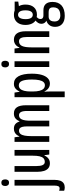

<svg xmlns="http://www.w3.org/2000/svg" viewBox="941 -1742 1024 2979"><g transform="rotate(-90 1453.5 -252.0)"><path d="M37.1 240.2Q22 240.2 8.8 237.8Q-4.4 235.4 -15.6 231V152.8Q-6.8 156.2 2.4 158.4Q11.7 160.6 20 160.6Q43.9 160.6 54 140.6Q64 120.6 64 78.1V-539.1H152.8V80.1Q152.8 134.8 139.4 170.2Q126 205.6 100.1 222.7Q74.2 239.7 37.1 240.2ZM57.6 -683.6Q57.6 -712.9 70.6 -728.3Q83.5 -743.7 109.4 -743.7Q135.3 -743.7 147.7 -727.8Q160.2 -711.9 160.2 -683.6Q160.2 -655.3 147.2 -639.6Q134.3 -624 109.4 -624Q85 -624 71.3 -639.6Q57.6 -655.3 57.6 -683.6Z M616.7 -539.1V0H545.9L536.1 -74.7H530.3Q519 -48.3 501.7 -29.5Q484.4 -10.7 461.9 -0.5Q439.5 9.8 411.6 9.8Q364.3 9.8 334.7 -13.9Q305.2 -37.6 291.5 -81.3Q277.8 -125 277.8 -185.5V-539.1H366.7V-206.1Q366.7 -136.2 382.3 -103Q397.9 -69.8 430.7 -69.8Q467.3 -69.8 488.3 -90.1Q509.3 -110.4 518.6 -151.1Q527.8 -191.9 527.8 -253.9V-539.1Z M1183.1 -548.8Q1247.6 -548.8 1279.1 -502.4Q1310.5 -456.1 1310.5 -360.8V0H1221.7V-341.8Q1221.7 -409.7 1205.1 -439.7Q1188.5 -469.7 1156.2 -469.7Q1109.9 -469.7 1090.3 -425.3Q1070.8 -380.9 1070.8 -294.9V0H982.4V-342.8Q982.4 -388.7 975.3 -416.5Q968.3 -444.3 953.9 -457Q939.5 -469.7 917 -469.7Q883.3 -469.7 864.7 -446Q846.2 -422.4 838.9 -379.9Q831.5 -337.4 831.5 -280.8V0H742.7V-539.1H813.5L823.7 -464.4H829.1Q839.4 -491.2 856 -510Q872.6 -528.8 895.5 -538.8Q918.5 -548.8 946.8 -548.8Q993.7 -548.8 1020.5 -524.4Q1047.4 -500 1056.6 -462.9H1063Q1081.5 -506.3 1109.9 -527.6Q1138.2 -548.8 1183.1 -548.8Z M1642.6 -548.8Q1719.7 -548.8 1760 -478.5Q1800.3 -408.2 1800.3 -270Q1800.3 -180.7 1782.2 -118.4Q1764.2 -56.2 1729.7 -23.2Q1695.3 9.8 1646.5 9.8Q1619.6 9.8 1596.4 -0.2Q1573.2 -10.3 1555.2 -29.3Q1537.1 -48.3 1524.4 -74.7H1520.5Q1522 -52.2 1522.9 -33Q1523.9 -13.7 1523.9 2.4V239.3H1435.1V-539.1H1507.3L1519 -461.9H1523.9Q1538.6 -492.2 1556.2 -511.5Q1573.7 -530.8 1595.2 -539.8Q1616.7 -548.8 1642.6 -548.8ZM1620.1 -472.7Q1587.9 -472.7 1566.7 -452.4Q1545.4 -432.1 1534.7 -390.9Q1523.9 -349.6 1523.9 -286.6V-260.3Q1523.9 -194.8 1534.7 -152.1Q1545.4 -109.4 1567.1 -88.6Q1588.9 -67.9 1620.6 -67.9Q1649.9 -67.9 1669.9 -89.4Q1689.9 -110.8 1699.7 -155.3Q1709.5 -199.7 1709.5 -269Q1709.5 -370.6 1688.7 -421.6Q1668 -472.7 1620.1 -472.7Z M1993.2 -539.1V0H1904.3V-539.1ZM1949.7 -743.7Q1976.1 -743.7 1988.3 -727.8Q2000.5 -711.9 2000.5 -683.6Q2000.5 -655.3 1987.5 -639.6Q1974.6 -624 1949.7 -624Q1925.3 -624 1911.6 -639.6Q1897.9 -655.3 1897.9 -683.6Q1897.9 -712.9 1910.9 -728.3Q1923.8 -743.7 1949.7 -743.7Z M2325.7 -548.8Q2390.6 -548.8 2424.6 -502.9Q2458.5 -457 2458.5 -364.3V0H2369.6V-343.8Q2369.6 -406.7 2354 -438.2Q2338.4 -469.7 2303.2 -469.7Q2253.4 -469.7 2231 -424.6Q2208.5 -379.4 2208.5 -277.3V0H2119.6V-539.1H2190.4L2200.2 -463.4H2206.1Q2217.3 -489.7 2234.9 -508.8Q2252.4 -527.8 2275.4 -538.3Q2298.3 -548.8 2325.7 -548.8Z M2697.8 240.2Q2617.7 240.2 2572.3 200.9Q2526.9 161.6 2526.9 90.3Q2526.9 37.1 2553.5 2.2Q2580.1 -32.7 2622.6 -44.4Q2601.6 -54.2 2587.9 -74.2Q2574.2 -94.2 2574.2 -121.1Q2574.2 -149.4 2587.4 -171.4Q2600.6 -193.4 2624.5 -213.9Q2593.3 -232.9 2575 -274.4Q2556.6 -315.9 2556.6 -368.2Q2556.6 -423.8 2575.4 -464.1Q2594.2 -504.4 2629.6 -526.4Q2665 -548.3 2714.8 -548.3Q2730.5 -548.3 2742.2 -546.9Q2753.9 -545.4 2762.9 -542.7Q2772 -540 2779.3 -537.1H2918.5V-481L2848.1 -471.2Q2860.8 -450.2 2866.7 -424.1Q2872.6 -397.9 2872.6 -370.1Q2872.6 -286.6 2831.3 -239Q2790 -191.4 2714.8 -191.4Q2691.9 -191.4 2678.7 -195.8Q2667 -185.1 2657.7 -170.7Q2648.4 -156.2 2648.4 -135.3Q2648.4 -121.6 2654.8 -111.6Q2661.1 -101.6 2673.8 -96.2Q2686.5 -90.8 2705.1 -90.8H2785.6Q2847.2 -90.8 2880.4 -55.7Q2913.6 -20.5 2913.6 51.3Q2913.6 141.6 2858.2 190.9Q2802.7 240.2 2697.8 240.2ZM2704.6 171.4Q2746.1 171.4 2773.9 159.2Q2801.8 147 2815.7 122.6Q2829.6 98.1 2829.6 62Q2829.6 32.7 2820.3 17.1Q2811 1.5 2793.5 -4.2Q2775.9 -9.8 2749.5 -9.8H2683.6Q2663.1 -9.8 2646.5 -0.5Q2629.9 8.8 2620.1 29.1Q2610.4 49.3 2610.4 83Q2610.4 126.5 2635.7 148.9Q2661.1 171.4 2704.6 171.4ZM2715.3 -255.9Q2747.6 -255.9 2765.4 -284.7Q2783.2 -313.5 2783.2 -368.7Q2783.2 -427.2 2765.1 -455.8Q2747.1 -484.4 2714.4 -484.4Q2682.1 -484.4 2664.3 -454.1Q2646.5 -423.8 2646.5 -367.7Q2646.5 -314 2663.6 -284.9Q2680.7 -255.9 2715.3 -255.9Z"/></g></svg>

Font: Open Sans Condensed Medium
Style: Regular
Weight: 500
Width: 3
Designer: Monotype Design Team
Foundry: Monotype Imaging Inc.
Version: Version 3.000